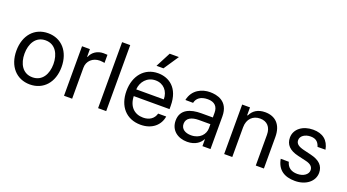

<svg xmlns="http://www.w3.org/2000/svg" viewBox="-57 -1379 3591 1988"><g transform="rotate(20 1738.5 -385.0)"><path d="M299 11.4C448.2 11.4 547.9 -100.9 547.9 -269.9C547.9 -440.3 448.2 -552.6 299 -552.6C149.9 -552.6 50.1 -440.3 50.1 -269.9C50.1 -100.9 149.9 11.4 299 11.4ZM139.6 -269.9C139.6 -378.2 190 -474.1 299 -474.1C408 -474.1 458.5 -378.2 458.5 -269.9C458.5 -161.9 408 -67.5 299 -67.5C190 -67.5 139.6 -161.9 139.6 -269.9Z M673.3 0H762.8V-342C762.8 -415.5 820.3 -468.8 898.8 -468.8C920.8 -468.8 944.6 -464.5 951 -462.7V-552.2C941.1 -553.3 919.4 -554 906.6 -554C841.6 -554 785.5 -517 765.6 -462H759.9V-545.5H673.3Z M1138.1 -727.3H1048.7V0H1138.1Z M1519.2 11.4C1646 11.4 1726.6 -62.5 1741.1 -159.8H1652.3C1637.1 -101.6 1588.1 -67.1 1519.2 -67.1C1422.9 -67.1 1356.9 -129.6 1353 -243.6H1747.2V-279.5C1747.2 -481.2 1627.1 -552.6 1510.7 -552.6C1361.9 -552.6 1263.5 -436.4 1263.5 -268.5C1263.5 -100.5 1360.4 11.4 1519.2 11.4ZM1353.3 -317.8C1358.3 -400.6 1417.6 -474.1 1511 -474.1C1599.8 -474.1 1657 -407.7 1657 -317.8ZM1467 -619H1543.7L1654.1 -783.4H1552.6Z M2032.7 12.4C2126.8 12.4 2176.5 -37.3 2194.2 -73.9H2198.5V0H2287.3V-360.1C2287.3 -529.8 2157.3 -552.6 2083.1 -552.6C1996.8 -552.6 1893.5 -509.2 1869 -388.8L1954.2 -388.1C1965.2 -441.1 2008.2 -475.5 2085.9 -475.5C2160.9 -475.5 2198.2 -436.1 2198.2 -368.3V-315.7H2070C1955.3 -315.7 1846.9 -279.5 1846.9 -154.5C1846.9 -47.9 1929 12.4 2032.7 12.4ZM1935.7 -151.3C1935.7 -213.4 1991.5 -241.5 2070 -241.8H2198.2V-197.1C2198.2 -130 2144.5 -65 2047.9 -65C1983 -65 1935.7 -94.5 1935.7 -151.3Z M2527.3 -327.1C2527.3 -420.1 2584.9 -473 2663.7 -473C2740.1 -473 2786.2 -423.3 2786.2 -339.1V0H2875.7V-346.6C2875.7 -484.7 2801.5 -552.6 2690.7 -552.6C2608.3 -552.6 2556.8 -515.3 2531.2 -459.2H2524.1V-545.5H2437.9V0H2527.3Z M3321 -400.2 3408.4 -400.9C3390.3 -500 3325.6 -552.6 3219.1 -552.6C3104.8 -552.6 3019.2 -487.2 3019.2 -393.8C3019.2 -318.2 3064.3 -267.4 3165.1 -244.3L3256 -223C3310.7 -210.6 3336.3 -185 3336.3 -148.1C3336.3 -102.6 3287.6 -65.3 3218.4 -65.3C3152 -65.3 3109.7 -94.5 3094.1 -153.8L3005 -154.5C3025.6 -35.9 3106.5 11.4 3219.8 11.4C3340.9 11.4 3428.3 -58.2 3428.6 -153.4C3428.3 -229.8 3380.7 -277.7 3282.7 -301.1L3199.9 -321C3136.7 -336.6 3108.3 -358 3108.3 -398.4C3108.3 -444.2 3157 -477.3 3219.5 -477.3C3286.9 -477.3 3308.2 -439.3 3321 -400.2Z"/></g></svg>

Font: Margiela Sans Text
Style: Regular
Weight: 400
Designer: Stefan Endress, Andreas Faust
Version: Version 1.100;FEAKit 1.0